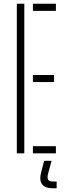

<svg xmlns="http://www.w3.org/2000/svg" viewBox="-20 -820 354 1027"><path d="M70 0V-800H110V0ZM156 0V-38H279V0ZM156 -381V-419H269V-381ZM156 -762V-800H279V-762ZM283 187H262Q221.5 187 205.5 166Q189.5 145 199 106L216 40H256L238 106Q231.5 130 237.2 140.5Q243 151 263 151H283Z"/></svg>

Font: Big Shoulders Stencil Text Thin Thin
Style: Regular
Weight: 250
Version: Version 2.001